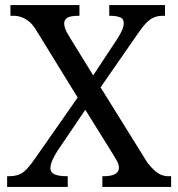

<svg xmlns="http://www.w3.org/2000/svg" viewBox="-20 -734 700 754"><path d="M8 0V-42H14Q38 -42 54.5 -48.5Q71 -55 85.5 -70.5Q100 -86 118 -112L285 -351L120 -619Q108 -638 94 -649.5Q80 -661 64.5 -666.5Q49 -672 34 -672H21V-714H292V-672H289Q255 -672 243.5 -663.5Q232 -655 232 -643Q232 -633 236 -621.5Q240 -610 256 -584L346 -438L441 -582Q452 -599 459 -614.5Q466 -630 466 -643Q466 -661 450.5 -666.5Q435 -672 412 -672H409V-714H628V-672H619Q600 -672 584.5 -665.5Q569 -659 554 -643.5Q539 -628 520 -600L375 -391L559 -95Q574 -76 587.5 -64Q601 -52 614 -47Q627 -42 639 -42H652V0H382V-42H387Q417 -42 432 -50.5Q447 -59 447 -75Q447 -86 441 -98.5Q435 -111 414 -144L315 -303L204 -139Q196 -126 187 -107.5Q178 -89 178 -73Q178 -57 194 -49.5Q210 -42 243 -42H246V0Z"/></svg>

Font: Noto Serif Malayalam
Style: Regular
Weight: 400
Designer: Indian type Foundry, Jelle Bosma, Monotype Design Team
Foundry: Monotype Imaging Inc.
Version: Version 2.103